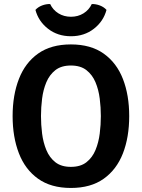

<svg xmlns="http://www.w3.org/2000/svg" viewBox="-20 -917 702 951"><path d="M42.5 -342Q42.5 -446 73.8 -526.2Q105 -606.5 169 -651.8Q233 -697 331 -697Q430 -697 494 -651.2Q558 -605.5 589 -525.5Q620 -445.5 620 -342Q620 -237.5 588.8 -157.2Q557.5 -77 493.5 -31.5Q429.5 14 331 14Q232.5 14 168.5 -31.8Q104.5 -77.5 73.5 -158Q42.5 -238.5 42.5 -342ZM183 -342Q183 -299.5 188.5 -255.5Q194 -211.5 209.5 -174Q225 -136.5 254.2 -113.5Q283.5 -90.5 331 -90.5Q379 -90.5 408.2 -113.5Q437.5 -136.5 453 -174Q468.5 -211.5 474 -255.5Q479.5 -299.5 479.5 -342Q479.5 -384.5 474 -428.5Q468.5 -472.5 453 -509.5Q437.5 -546.5 408.2 -569.5Q379 -592.5 331 -592.5Q283.5 -592.5 254.2 -569.5Q225 -546.5 209.5 -509.5Q194 -472.5 188.5 -428.5Q183 -384.5 183 -342ZM507.5 -868Q492.5 -811.5 445 -774.5Q397.5 -737.5 331.5 -737.5Q265.5 -737.5 218 -774.5Q170.5 -811.5 155.5 -868Q168 -882 188 -889.8Q208 -897.5 228.5 -897Q242 -868 269.2 -851Q296.5 -834 331.5 -834Q366.5 -834 393.8 -851Q421 -868 434.5 -897Q455 -897.5 475 -889.8Q495 -882 507.5 -868Z"/></svg>

Font: Signika SC SemiBold
Style: Regular
Weight: 600
Designer: Anna Giedryś
Foundry: Anna Giedryś
Version: Version 2.000; ttfautohint (v1.8.3) -l 8 -r 50 -G 200 -x 9 -